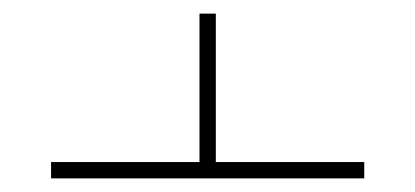

<svg xmlns="http://www.w3.org/2000/svg" viewBox="-20 -603 610 282"><path d="M297 -365H515V-341H55V-365H273V-583H297Z"/></svg>

Font: Noto Sans Hebrew Thin
Style: Regular
Weight: 250
Designer: Monotype Design Team
Foundry: Monotype Imaging Inc.
Version: Version 2.003